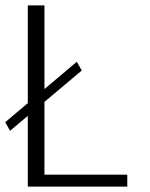

<svg xmlns="http://www.w3.org/2000/svg" viewBox="-20 -695 558 715"><path d="M17.5 -208 284.5 -432.5 266 -465 -0.5 -240ZM83.5 0H454V-44.5H145.5V-675H83.5Z"/></svg>

Font: Anybody UltraCondensed Thin Light
Style: Regular
Weight: 300
Version: Version 1.111